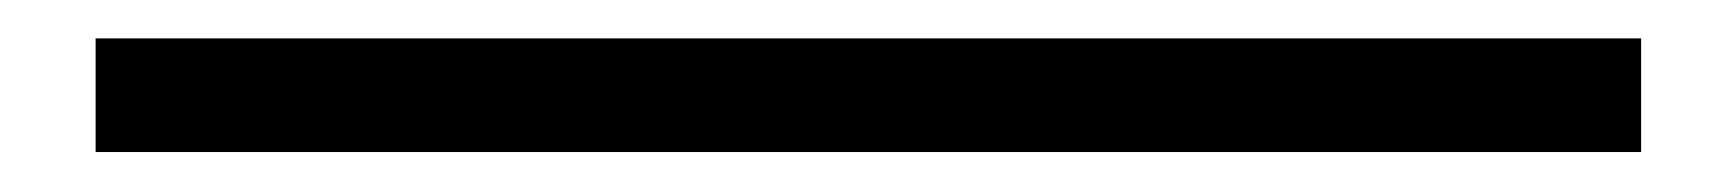

<svg xmlns="http://www.w3.org/2000/svg" viewBox="-20 -44 895 99"><path d="M826.2 34.4H29.3V-24.2H826.2Z"/></svg>

Font: itsadzoke
Style: Regular
Weight: 700
Width: 7
Version: Version 0.45